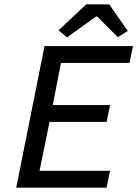

<svg xmlns="http://www.w3.org/2000/svg" viewBox="-20 -868 640 888"><path d="M55 0 186 -655H595L579 -577H262L224 -382H489L473 -304H209L163 -78H489L473 0ZM290 -695 251 -728 379 -848H485L571 -725L525 -696L429 -792H425Z"/></svg>

Font: Source Code Pro Medium
Style: Italic
Weight: 500
Italic angle: -11°
Monospace: yes
Designer: Paul D. Hunt, Teo Tuominen
Foundry: Adobe Systems Incorporated
Version: Version 1.050;PS 1.000;hotconv 16.6.51;makeotf.lib2.5.65220